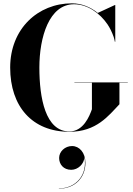

<svg xmlns="http://www.w3.org/2000/svg" viewBox="-20 -780 796 1151"><path d="M426 -286V-284H531V-125C516 -83 480 8 396 8C252 8 216 -193 216 -375C216 -557 274.5 -754.5 423.5 -754.5C504.5 -754.5 578.5 -701.5 624.5 -634C638.5 -613 651 -588.5 661.5 -558.5C664.5 -549 667 -539.5 668.5 -530H671V-750H669L566 -702.5C522.5 -738 469 -760 411 -760C208 -760 41 -608 41 -375C41 -142 173 10 396 10C559 10 631 -87 696 -155V-284H746V-286ZM334.5 167C334.5 205 360.5 238 407 238C447.5 238 484.5 203 486 162.5C506 267.5 435.5 349.5 333 349.5V351C431 351 492 283 492 197C492 134.5 455.5 95.5 412 95.5C369.5 95.5 334.5 128.5 334.5 167Z"/></svg>

Font: Bodoni* 96pt
Style: Bold
Weight: 700
Version: Version 2.3